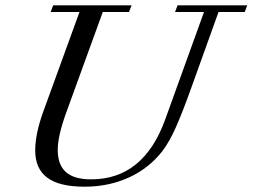

<svg xmlns="http://www.w3.org/2000/svg" viewBox="-20 -683 942 716"><path d="M295.9 13.2Q200.7 13.2 156 -20.5Q111.3 -54.2 111.3 -121.6Q111.3 -183.1 140.6 -264.6L276.4 -638.2H168.9L178.2 -663.1H470.7L460.9 -638.2H363.3L226.1 -260.7Q195.3 -175.3 195.3 -124Q195.3 -68.4 225.8 -41.3Q256.3 -14.2 319.8 -14.2Q515.6 -14.2 596.2 -237.8L740.7 -638.2H632.8L642.1 -663.1H901.9L892.6 -638.2H794.9L693.8 -356.9Q661.6 -266.6 636.5 -209.7Q611.3 -152.8 584.5 -118.2Q534.2 -54.2 459.2 -20.5Q384.3 13.2 295.9 13.2Z"/></svg>

Font: Elstob 14pt
Style: Italic
Weight: 400
Italic angle: -20°
Designer: Peter S. Baker
Version: Version 1.015